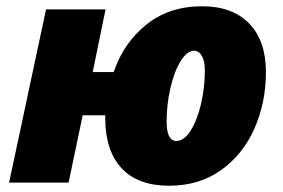

<svg xmlns="http://www.w3.org/2000/svg" viewBox="-20 -583 903 613"><path d="M316 -203V-215H244L199 0H9L127 -553H317L276 -353H343Q375 -447 448 -505Q521 -563 625 -563Q722 -563 775.5 -508Q829 -453 829 -353Q829 -256 792.5 -173Q756 -90 686 -40Q616 10 520 10Q421 10 369 -45Q317 -100 316 -203ZM634 -358Q634 -388 624.5 -404.5Q615 -421 600 -421Q577 -421 556.5 -387.5Q536 -354 524 -301.5Q512 -249 512 -195Q512 -133 543 -133Q568 -133 589 -166.5Q610 -200 622 -252Q634 -304 634 -358Z"/></svg>

Font: Noto Sans Display Black
Style: Italic
Weight: 900
Italic angle: -12°
Designer: Monotype Design team
Foundry: Monotype Imaging Inc.
Version: Version 1.000